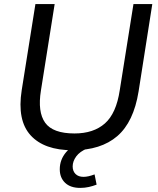

<svg xmlns="http://www.w3.org/2000/svg" viewBox="-20 -725 773 938"><path d="M335 9Q196 9 129.5 -64Q63 -137 86 -284L153 -705H247L180 -283Q163 -178 200.5 -125.5Q238 -73 344 -73Q437 -73 492.5 -122Q548 -171 565 -284L632 -705H724L657 -278Q633 -129 553 -60Q473 9 335 9ZM372 193Q324 193 298 168Q272 143 272 102Q272 55 303 18.5Q334 -18 381 -37L407 0Q370 15 352.5 39Q335 63 335 88Q335 111 349 125Q363 139 388 139Q411 139 442 127L452 177Q434 184 414 188.5Q394 193 372 193Z"/></svg>

Font: Mulish Medium
Style: Italic
Weight: 500
Italic angle: -9°
Designer: Vernon Adams
Foundry: Vernon Adams
Version: Version 3.603; ttfautohint (v1.8.3)